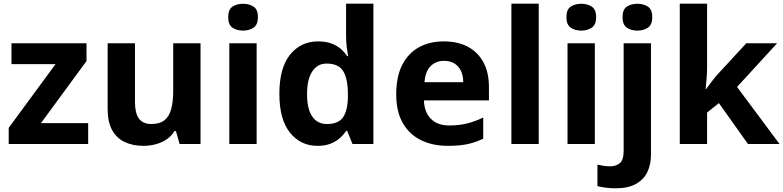

<svg xmlns="http://www.w3.org/2000/svg" viewBox="-20 -780 4243 1040"><path d="M457.6 0H27.2V-87.5L280.8 -432.6H42.2V-545.8H448.6V-449.3L202 -113.2H457.6Z M1066.2 -545.8V0H952.9L933 -70H925.1Q908.1 -42 881.6 -24.5Q855.1 -7 823.1 1.5Q791.1 10 757.1 10Q699 10 655 -11Q611 -32 587 -76Q563.1 -120 563.1 -189.9V-545.8H711.1V-226.4Q711.1 -168.3 732.2 -138.3Q753.3 -108.2 799.6 -108.2Q845.8 -108.2 871.5 -129.3Q897.1 -150.3 907.7 -190.4Q918.2 -230.4 918.2 -288.5V-545.8Z M1370.1 -545.8V0H1222.1V-545.8ZM1296.6 -759.6Q1329.4 -759.6 1353.3 -744.2Q1377.1 -728.7 1377.1 -686.9Q1377.1 -646.1 1353.3 -630.1Q1329.4 -614.2 1296.6 -614.2Q1262.8 -614.2 1239.5 -630.1Q1216.1 -646.1 1216.1 -686.9Q1216.1 -728.7 1239.5 -744.2Q1262.8 -759.6 1296.6 -759.6Z M1699.4 10Q1608.2 10 1550.7 -61.5Q1493.2 -132.9 1493.2 -271.9Q1493.2 -411.9 1551.2 -483.9Q1609.2 -555.8 1703.3 -555.8Q1742.4 -555.8 1772.4 -545.3Q1802.4 -534.8 1824 -516.8Q1845.5 -498.8 1860.5 -475.9H1865.5Q1862.5 -491.8 1858.6 -522.2Q1854.6 -552.6 1854.6 -584.4V-760H2002.6V0H1889.3L1860.6 -71H1854.6Q1840.6 -49 1819 -30.5Q1797.5 -12 1768.5 -1Q1739.4 10 1699.4 10ZM1750.8 -108.2Q1813.1 -108.2 1838.3 -144.9Q1863.5 -181.6 1864.4 -254.9V-270.9Q1864.4 -351.2 1839.8 -393.4Q1815.2 -435.6 1748.8 -435.6Q1699.4 -435.6 1671.3 -392.9Q1643.2 -350.2 1643.2 -269.9Q1643.2 -189.7 1671.3 -149Q1699.4 -108.2 1750.8 -108.2Z M2383.8 -555.8Q2459.7 -555.8 2514.1 -526.8Q2568.5 -497.8 2598.5 -442.8Q2628.4 -387.8 2628.4 -307.9V-236.2H2276.2Q2278.2 -172.8 2313.8 -136.6Q2349.5 -100.4 2412.8 -100.4Q2465.7 -100.4 2508.7 -110.9Q2551.6 -121.4 2597.5 -143.3V-28.9Q2557.5 -9 2513.1 0.5Q2468.7 10 2405.8 10Q2323.9 10 2261 -20.5Q2198 -51 2162.1 -113Q2126.2 -175 2126.2 -268.9Q2126.2 -364.8 2158.6 -428.3Q2191.1 -491.8 2249 -523.8Q2306.9 -555.8 2383.8 -555.8ZM2384.8 -450.4Q2341.5 -450.4 2312.8 -422.2Q2284.2 -394 2279.2 -334.8H2489.2Q2489.2 -368 2477.7 -394.1Q2466.1 -420.2 2443 -435.3Q2420 -450.4 2384.8 -450.4Z M2898.1 0H2750.1V-760H2898.1Z M3202.1 -545.8V0H3054.1V-545.8ZM3128.6 -759.6Q3161.4 -759.6 3185.3 -744.2Q3209.1 -728.7 3209.1 -686.9Q3209.1 -646.1 3185.3 -630.1Q3161.4 -614.2 3128.6 -614.2Q3094.8 -614.2 3071.5 -630.1Q3048.1 -646.1 3048.1 -686.9Q3048.1 -728.7 3071.5 -744.2Q3094.8 -759.6 3128.6 -759.6Z M3313.8 240Q3288.8 240 3261.4 236.5Q3234.1 233 3216.1 228V111.8Q3234.1 115.8 3250.1 118.3Q3266.1 120.8 3286.1 120.8Q3316.1 120.8 3337.1 103.8Q3358.1 86.8 3358.1 37.8V-545.8H3506.1V59.3Q3506.1 109.3 3487.2 150.3Q3468.2 191.2 3425.9 215.6Q3383.5 240 3313.8 240ZM3352.1 -686.9Q3352.1 -728.7 3375.5 -744.2Q3398.8 -759.6 3432.6 -759.6Q3465.4 -759.6 3489.3 -744.2Q3513.1 -728.7 3513.1 -686.9Q3513.1 -646.1 3489.3 -630.1Q3465.4 -614.2 3432.6 -614.2Q3398.8 -614.2 3375.5 -630.1Q3352.1 -646.1 3352.1 -686.9Z M3810.1 -419.1Q3810.1 -388.3 3807.6 -357.9Q3805.1 -327.5 3802.2 -296.7H3804.2Q3814.1 -310.6 3824.7 -324.6Q3835.2 -338.6 3846.2 -352.6Q3857.2 -366.6 3869.2 -379.6L4022.5 -545.8H4189.4L3972.4 -309L4202.4 0H4031.5L3874.1 -221.5L3810.1 -170.4V0H3662.1V-760H3810.1Z"/></svg>

Font: Noto Sans Hebrew
Style: Regular
Weight: 400
Designer: Monotype Design Team
Foundry: Monotype Imaging Inc.
Version: Version 2.003;January 10, 2023;FontCreator 14.0.0.2877 64-bi